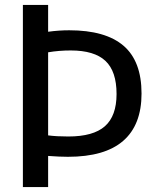

<svg xmlns="http://www.w3.org/2000/svg" viewBox="-20 -760 640 780"><path d="M73 -740H175.5V-631Q219.5 -637 261 -637Q408.5 -637 481.8 -574.2Q555 -511.5 555 -380Q555 -252.5 480.5 -187.8Q406 -123 256 -123Q223.5 -123 175.5 -126.5V0H73ZM453.5 -378Q453.5 -470.5 408.2 -512.8Q363 -555 267.5 -555Q219 -555 175.5 -547.5V-210Q210 -205.5 257.5 -205.5Q359 -205.5 406.2 -247.2Q453.5 -289 453.5 -378Z"/></svg>

Font: Encode Sans Semi Condensed Medium
Style: Regular
Weight: 500
Width: 4
Designer: Multiple Designers
Foundry: Impallari Type
Version: Version 2.000